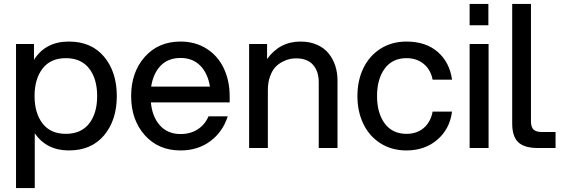

<svg xmlns="http://www.w3.org/2000/svg" viewBox="-20 -740 2825 960"><path d="M60.1 -520H149.9V-440.9Q207.5 -532.2 324.2 -532.2Q437 -532.2 500.5 -456.3Q564 -380.4 564 -259.8Q564 -139.2 500.5 -63.5Q437 12.2 324.2 12.2Q213.4 12.2 153.8 -73.2V200.2H60.1ZM309.1 -70.8Q385.7 -70.8 425.8 -122.3Q465.8 -173.8 465.8 -259.8Q465.8 -345.7 425.8 -397.5Q385.7 -449.2 309.1 -449.2Q232.9 -449.2 192.9 -397.2Q152.8 -345.2 152.8 -259.8Q152.8 -174.3 192.9 -122.6Q232.9 -70.8 309.1 -70.8Z M882.8 12.2Q771.5 12.2 703.6 -64.5Q635.7 -141.1 635.7 -259.8Q635.7 -378.4 703.6 -455.3Q771.5 -532.2 882.8 -532.2Q956.5 -532.2 1012.7 -496.8Q1068.8 -461.4 1098.6 -399.2Q1128.4 -336.9 1128.4 -257.8V-228H734.4Q741.2 -155.8 779.8 -112.8Q818.4 -69.8 882.8 -69.8Q931.6 -69.8 968 -93Q1004.4 -116.2 1022.5 -158.2H1118.7Q1093.3 -79.6 1031 -33.7Q968.8 12.2 882.8 12.2ZM735.8 -307.1H1029.8Q1019 -373.5 981.2 -411.9Q943.4 -450.2 882.8 -450.2Q821.3 -450.2 783.7 -411.9Q746.1 -373.5 735.8 -307.1Z M1573.7 -329.1Q1573.7 -383.3 1545.2 -415.8Q1516.6 -448.2 1460.4 -448.2Q1446.3 -448.2 1430.7 -445.3Q1415 -442.4 1394.3 -432.1Q1373.5 -421.9 1357.7 -405.5Q1341.8 -389.2 1330.6 -359.1Q1319.3 -329.1 1319.3 -290V0H1225.6V-520H1315.4V-444.8Q1378.4 -532.2 1482.4 -532.2Q1529.3 -532.2 1565.4 -516.1Q1601.6 -500 1623.5 -472.4Q1645.5 -444.8 1656.5 -410.6Q1667.5 -376.5 1667.5 -337.9V0H1573.7Z M2012.2 12.2Q1939 12.2 1882.8 -23.2Q1826.7 -58.6 1796.9 -120.4Q1767.1 -182.1 1767.1 -259.8Q1767.1 -337.4 1796.9 -399.2Q1826.7 -460.9 1882.8 -496.6Q1939 -532.2 2012.2 -532.2Q2108.9 -532.2 2168.5 -480.5Q2228 -428.7 2240.2 -341.8H2143.1Q2133.3 -391.6 2098.6 -420.4Q2064 -449.2 2012.2 -449.2Q1941.9 -449.2 1903.6 -397Q1865.2 -344.7 1865.2 -259.8Q1865.2 -174.8 1903.6 -122.8Q1941.9 -70.8 2012.2 -70.8Q2064.9 -70.8 2099.4 -100.8Q2133.8 -130.9 2143.1 -182.1H2240.2Q2229 -95.2 2166.7 -41.5Q2104.5 12.2 2012.2 12.2Z M2328.1 0V-520H2422.9V0ZM2328.1 -613.8V-720.2H2421.9V-613.8Z M2541 -720.2H2634.8V-132.8Q2634.8 -105 2647.5 -92.5Q2660.2 -80.1 2688 -80.1H2757.8V0H2668.9Q2601.6 0 2571.3 -28.8Q2541 -57.6 2541 -122.1Z"/></svg>

Font: Aspekta 450
Style: Regular
Weight: 450
Designer: Ivo Dolenc
Version: Version 2.000